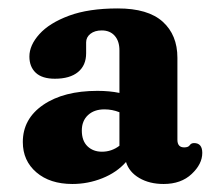

<svg xmlns="http://www.w3.org/2000/svg" viewBox="-20 -730 523 467"><path d="M51.5 -592.5Q51.5 -620 75.8 -647Q100 -674 147.8 -691.8Q195.5 -709.5 266.5 -709.5Q340 -709.5 375.8 -677.2Q411.5 -645 411.5 -589.5V-390Q411.5 -371.5 428 -371.5Q438 -371.5 441.5 -376.8Q445 -382 452 -382Q472 -382 472 -358Q472 -331 446.2 -306.8Q420.5 -282.5 378 -282.5Q343.5 -282.5 318.8 -297Q294 -311.5 286.5 -336Q264 -310.5 229 -296.5Q194 -282.5 156 -282.5Q101.5 -282.5 68.5 -310.8Q35.5 -339 35.5 -384.5Q35.5 -441 85.2 -475Q135 -509 217 -509Q246.5 -509 270.5 -504V-607.5Q270.5 -630 259 -643Q247.5 -656 227.5 -656Q210.5 -656 200 -647.8Q189.5 -639.5 189.5 -627V-600.5Q189.5 -571 169.8 -554.8Q150 -538.5 113.5 -538.5Q82.5 -538.5 67 -553Q51.5 -567.5 51.5 -592.5ZM179 -412.5Q179 -387.5 192.8 -374.2Q206.5 -361 228 -361Q251.5 -361 270.5 -375.5V-457Q253 -464 234 -464Q209 -464 194 -450Q179 -436 179 -412.5Z"/></svg>

Font: Fraunces 144pt SuperSoft
Style: Bold
Weight: 700
Version: Version 1.000;[b76b70a41]